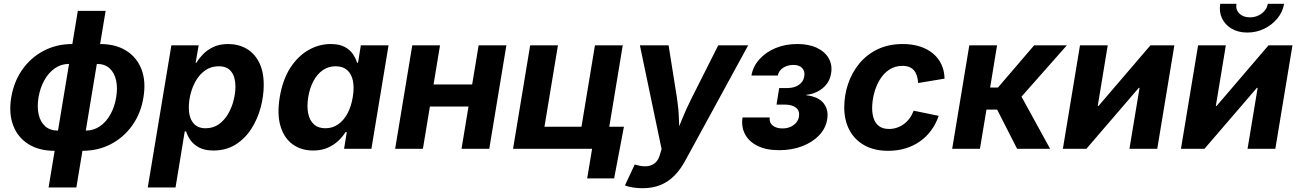

<svg xmlns="http://www.w3.org/2000/svg" viewBox="-20 -785 6856 1013"><path d="M268.3 10.7Q186.1 10.7 129.9 -24.6Q73.6 -59.9 49.6 -123.3Q25.5 -186.6 39.2 -270.6Q53.4 -355.2 98.4 -418.7Q143.5 -482.2 211.3 -517.4Q279.1 -552.7 361.3 -552.7H507.9Q590.3 -552.7 646.4 -517.4Q702.5 -482.2 726.7 -418.7Q750.9 -355.2 736.7 -270.6Q723.1 -186.6 677.9 -123.3Q632.7 -59.9 565 -24.6Q497.3 10.7 414.9 10.7ZM285.7 -96H432.4Q474.7 -96 507.8 -119.2Q541 -142.5 562.9 -182Q584.9 -221.6 592.9 -271.1Q601.3 -320.8 592.6 -360.7Q583.9 -400.6 558.6 -424.2Q533.2 -447.8 490.9 -447.8H344.2Q302.2 -447.8 268.8 -424.2Q235.4 -400.6 213.5 -360.7Q191.6 -320.8 183.1 -271.1Q175.1 -221.6 183.8 -182Q192.5 -142.5 218.1 -119.2Q243.7 -96 285.7 -96ZM236.3 204.1 390.6 -727.5H537.2L382.9 204.1Z M759.6 204.1 884.2 -545.9H1028.2L1012 -454H1016.3Q1029.9 -476.7 1052.1 -499.6Q1074.3 -522.4 1106.9 -537.6Q1139.5 -552.7 1183.6 -552.7Q1237.6 -552.7 1280 -528.5Q1322.3 -504.2 1346.9 -456.2Q1371.5 -408.1 1371.5 -336.8Q1371.5 -278.4 1355.2 -217.5Q1338.9 -156.7 1306.1 -105.4Q1273.2 -54.2 1223.2 -22.5Q1173.3 9.1 1106 9.1Q1059.4 9.1 1029.9 -7Q1000.3 -23.1 984.3 -46.4Q968.3 -69.7 961.7 -91.7H954.7L906.1 204.1ZM1064.3 -108.3Q1105.2 -108.3 1134.9 -129.7Q1164.6 -151.1 1184 -185Q1203.5 -218.9 1212.8 -257Q1222.2 -295.1 1222.2 -328.6Q1222.2 -377.4 1200.7 -406.4Q1179.2 -435.4 1134.2 -435.4Q1095.1 -435.4 1065.5 -415.6Q1035.9 -395.8 1016.2 -363.5Q996.4 -331.1 986.3 -292.6Q976.2 -254.2 976.2 -216.9Q976.2 -166.7 998.5 -137.5Q1020.8 -108.3 1064.3 -108.3Z M1631.9 9.1Q1569.3 9.1 1524.2 -23.5Q1479.1 -56 1460.1 -118.8Q1441 -181.6 1455.9 -272.2Q1471.7 -365.7 1512.2 -428Q1552.8 -490.2 1608.5 -521.5Q1664.2 -552.7 1724.7 -552.7Q1770.9 -552.7 1799.1 -537.2Q1827.3 -521.8 1842.4 -498.9Q1857.6 -476 1863.9 -454H1868.9L1883.8 -545.9H2030L1939.6 0H1795.4L1809.6 -87.4H1802.7Q1788.7 -64.9 1765.6 -42.8Q1742.5 -20.6 1709.5 -5.7Q1676.5 9.1 1631.9 9.1ZM1696.9 -108.3Q1734.6 -108.3 1764.1 -129Q1793.6 -149.7 1813.4 -186.6Q1833.3 -223.5 1841.2 -272.7Q1849.6 -322.4 1842 -358.9Q1834.3 -395.4 1811.4 -415.4Q1788.5 -435.4 1750.8 -435.4Q1712.3 -435.4 1682.6 -414.5Q1652.9 -393.6 1633.6 -357Q1614.2 -320.4 1606.2 -272.7Q1598.5 -224.8 1605.8 -187.5Q1613 -150.3 1635.9 -129.3Q1658.8 -108.3 1696.9 -108.3Z M2511.7 -339.3 2492.5 -222.9H2207.1L2226.3 -339.3ZM2301.6 -545.9 2211.3 0H2064.8L2155.2 -545.9ZM2651.7 -545.9 2561.4 0H2415L2505.3 -545.9Z M2686.9 0 2777.2 -545.9H2923.7L2852.6 -116.4H3047.9L3119 -545.9H3265.7L3175.3 0ZM3078 156.2 3103.9 0H3061.7L3081 -116.4H3271.9L3220.2 156.2Z M3277.2 193.3 3328.9 82.8 3345.9 87.4Q3374.9 94.8 3398.4 91.4Q3421.9 87.9 3438.2 72.9Q3454.5 57.9 3461.7 30.9L3470.6 1.6L3356.1 -545.9H3507.5L3552.6 -262.5Q3560.5 -209.1 3562.1 -155.3Q3563.7 -101.6 3567.4 -43.1H3533.3Q3556.4 -101.6 3578.3 -155.6Q3600.2 -209.6 3626.8 -262.5L3769.5 -545.9H3927.4L3594.4 64.4Q3570.7 108.2 3539.3 140.5Q3508 172.8 3466.4 190.4Q3424.9 208 3369.8 208Q3341.7 208 3316.8 203.8Q3291.9 199.6 3277.2 193.3Z M4090.7 7.4Q4022.2 7.4 3976.5 -15.6Q3930.7 -38.6 3910.4 -77.6Q3890.2 -116.6 3897.6 -165.1H4041Q4037.2 -139.1 4056.3 -123.3Q4075.3 -107.4 4108.1 -107.4Q4131.4 -107.4 4150 -115.4Q4168.5 -123.5 4180.5 -137.6Q4192.4 -151.7 4195.2 -169.4Q4200.5 -199.9 4180 -216.5Q4159.6 -233.2 4120 -233.2H4076.9L4091.1 -320.5H4134.2Q4170.2 -320.5 4194.6 -337Q4219 -353.5 4223.5 -383.1Q4227.6 -409.3 4212.2 -425.9Q4196.8 -442.5 4165.8 -442.5Q4135.1 -442.5 4111.9 -427.4Q4088.7 -412.3 4083.7 -386.3H3944.5Q3953 -434.7 3986.7 -472.3Q4020.3 -509.9 4071.9 -531.3Q4123.6 -552.8 4186.4 -552.8Q4247 -552.8 4289.6 -532.7Q4332.3 -512.5 4352.3 -477.4Q4372.4 -442.3 4364.8 -397Q4356.7 -349.2 4320.2 -319.6Q4283.6 -289.9 4235 -284.8L4234.7 -282.2Q4297.9 -275.1 4325.4 -240.2Q4352.8 -205.4 4344.2 -154.9Q4336.4 -107.4 4301.4 -70.8Q4266.4 -34.2 4211.9 -13.4Q4157.5 7.4 4090.7 7.4Z M4666 10.7Q4593.5 10.7 4541.7 -17.8Q4489.8 -46.4 4462.1 -98Q4434.3 -149.6 4434.3 -218.8Q4434.3 -281.9 4454.2 -341.6Q4474.1 -401.3 4513.1 -449Q4552.1 -496.7 4609.8 -524.7Q4667.5 -552.7 4743.3 -552.7Q4792.5 -552.7 4832.6 -540Q4872.7 -527.3 4901.7 -503.4Q4930.7 -479.6 4946.7 -445.8Q4962.6 -412.1 4963.5 -370.1L4824 -346.9Q4822.9 -368.1 4817.7 -384.8Q4812.4 -401.5 4802.5 -413.3Q4792.6 -425.1 4777.6 -431.3Q4762.7 -437.5 4741.8 -437.5Q4700.5 -437.5 4670.2 -416.5Q4639.8 -395.6 4620.2 -361.8Q4600.5 -327.9 4591 -289.1Q4581.5 -250.2 4581.5 -214.2Q4581.5 -181.6 4590.8 -156.7Q4600 -131.8 4619.8 -118.2Q4639.6 -104.6 4670.6 -104.6Q4692.3 -104.6 4712.3 -111.4Q4732.3 -118.1 4749.3 -130.7Q4766.2 -143.3 4779.3 -161.2Q4792.4 -179.1 4800.4 -201L4932.6 -173.8Q4917.8 -130.8 4892.7 -96.8Q4867.6 -62.8 4833.3 -38.8Q4799.1 -14.8 4756.9 -2.1Q4714.8 10.7 4666 10.7Z M5003.8 0 5094.1 -545.9H5240.5L5204.1 -323.3H5245.4L5436.3 -545.9H5608.8L5369.5 -275.1L5520.4 0H5346.3L5240.8 -206.9H5184.6L5150.2 0Z M6085.7 0H5939L5992.3 -321.3H5988.1L5711.9 0H5587.8L5678.1 -545.9H5824.5L5771.7 -226H5775.7L6049.8 -545.9H6176Z M6708.7 0H6562.1L6615.4 -321.3H6611.2L6334.9 0H6210.8L6301.2 -545.9H6447.6L6394.8 -226H6398.8L6672.8 -545.9H6799.1ZM6560.9 -613.3Q6513.2 -613.3 6478.4 -633.6Q6443.7 -653.9 6427.4 -688.3Q6411.1 -722.7 6417.9 -765H6503.5Q6498.4 -734.2 6518.7 -713.8Q6539 -693.5 6574.5 -693.5Q6598 -693.5 6618.3 -702.8Q6638.5 -712 6652.1 -728.2Q6665.7 -744.3 6668.9 -765H6754.9Q6748.1 -722.7 6719.9 -688.2Q6691.8 -653.6 6650.3 -633.5Q6608.8 -613.3 6560.9 -613.3Z"/></svg>

Font: Inter Variable
Style: Italic
Weight: 400
Italic angle: -9.39999°
Designer: Rasmus Andersson
Foundry: rsms
Version: Version 4.001;git-9221beed3